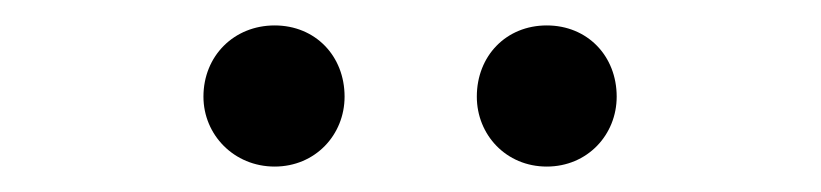

<svg xmlns="http://www.w3.org/2000/svg" viewBox="-20 -787 646 151"><path d="M196 -656C228 -656 251 -681 251 -711C251 -743 228 -767 196 -767C164 -767 140 -743 140 -711C140 -681 164 -656 196 -656ZM410 -656C442 -656 465 -681 465 -711C465 -743 442 -767 410 -767C378 -767 355 -743 355 -711C355 -681 378 -656 410 -656Z"/></svg>

Font: Squished Noto Sans CJK JP Regular
Style: Regular
Weight: 400
Designer: Ryoko NISHIZUKA (kana & ideographs); Paul D. Hunt (Latin, Greek & Cyrillic); Wenlong ZHANG (bopomofo); Sandoll Communica
Foundry: Adobe Systems Incorporated
Version: Version 1.004;PS 1.004;hotconv 1.0.82;makeotf.lib2.5.63406